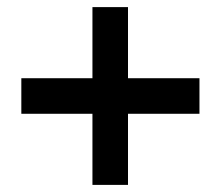

<svg xmlns="http://www.w3.org/2000/svg" viewBox="-20 -612 621 540"><path d="M541 -392V-292H340V-92H240V-292H40V-392H240V-592H340V-392Z"/></svg>

Font: Chokokutai
Style: Regular
Weight: 400
Designer: 108号,108go
Foundry: Font Zone 108
Version: Version 1.000; ttfautohint (v1.8.3)